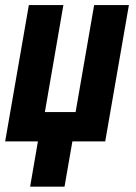

<svg xmlns="http://www.w3.org/2000/svg" viewBox="-22 -548 526 744"><path d="M144.5 -113.8H278.3L228 175.3H94.7ZM89.8 -528.3H223.6L151.9 -113.8H271L342.8 -528.3H477.5L385.7 0H-2Z"/></svg>

Font: Roboto Condensed
Style: Bold Italic
Weight: 700
Italic angle: -12°
Designer: Christian Robertson
Foundry: Google
Version: Version 3.0